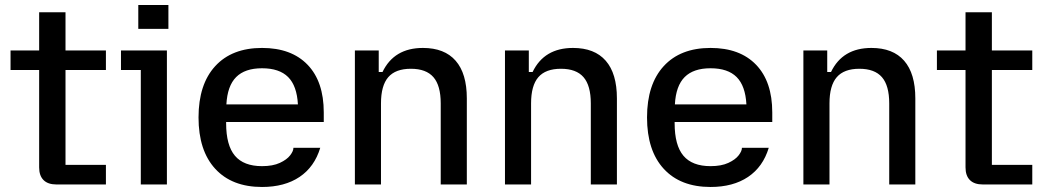

<svg xmlns="http://www.w3.org/2000/svg" viewBox="-20 -735 4164 765"><path d="M136 -68V-456H22V-534H136V-686H241V-534H402V-456H241V-78H402V0H205Q171 0 153.5 -17.5Q136 -35 136 -68Z M541 -456H462V-534H645V0H541ZM531 -715H651V-620H531Z M771 -267Q771 -399 837.5 -471.5Q904 -544 1024 -544Q1141 -544 1205.5 -477Q1270 -410 1270 -287V-249H881V-244Q881 -156 916 -114.5Q951 -73 1024 -73Q1067 -73 1095 -86Q1123 -99 1136 -116Q1149 -133 1149 -145V-146H1256Q1233 -70 1173.5 -30Q1114 10 1024 10Q904 10 837.5 -62.5Q771 -135 771 -267ZM1167 -319Q1163 -393 1128 -428Q1093 -463 1024 -463Q956 -463 921 -428Q886 -393 882 -319Z M1394 -534H1489V-448H1504Q1550 -544 1665 -544Q1751 -544 1795.5 -493Q1840 -442 1840 -343V0H1736V-323Q1736 -394 1707 -427.5Q1678 -461 1617 -461Q1556 -461 1527 -427.5Q1498 -394 1498 -323V0H1394Z M1992 -534H2087V-448H2102Q2148 -544 2263 -544Q2349 -544 2393.5 -493Q2438 -442 2438 -343V0H2334V-323Q2334 -394 2305 -427.5Q2276 -461 2215 -461Q2154 -461 2125 -427.5Q2096 -394 2096 -323V0H1992Z M2558 -267Q2558 -399 2624.5 -471.5Q2691 -544 2811 -544Q2928 -544 2992.5 -477Q3057 -410 3057 -287V-249H2668V-244Q2668 -156 2703 -114.5Q2738 -73 2811 -73Q2854 -73 2882 -86Q2910 -99 2923 -116Q2936 -133 2936 -145V-146H3043Q3020 -70 2960.5 -30Q2901 10 2811 10Q2691 10 2624.5 -62.5Q2558 -135 2558 -267ZM2954 -319Q2950 -393 2915 -428Q2880 -463 2811 -463Q2743 -463 2708 -428Q2673 -393 2669 -319Z M3181 -534H3276V-448H3291Q3337 -544 3452 -544Q3538 -544 3582.5 -493Q3627 -442 3627 -343V0H3523V-323Q3523 -394 3494 -427.5Q3465 -461 3404 -461Q3343 -461 3314 -427.5Q3285 -394 3285 -323V0H3181Z M3827 -68V-456H3713V-534H3827V-686H3932V-534H4093V-456H3932V-78H4093V0H3896Q3862 0 3844.5 -17.5Q3827 -35 3827 -68Z"/></svg>

Font: Mozilla Text BETA Medium
Style: Regular
Weight: 500
Designer: Studio DRAMA
Foundry: Studio DRAMA
Version: Version 0.100